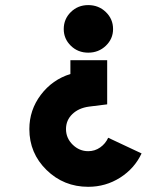

<svg xmlns="http://www.w3.org/2000/svg" viewBox="-20 -532 655 747"><path d="M530.8 64.9Q503.4 123.5 447.3 159.2Q391.1 194.8 323.2 194.8Q228 194.8 161.1 129.4Q94.2 64 94.2 -29.8Q94.2 -104 138.9 -163.1Q183.6 -222.2 253.9 -244.1V-297.9H397V-126L326.2 -117.2Q286.1 -111.8 261.5 -88.1Q236.8 -64.5 236.8 -29.8Q236.8 5.4 262.7 30.8Q288.6 56.2 323.2 56.2Q349.1 56.2 369.9 41.5Q390.6 26.9 400.9 3.9ZM228 -418.9Q228 -458 255.6 -485.1Q283.2 -512.2 323.2 -512.2Q363.8 -512.2 391.8 -485.1Q419.9 -458 419.9 -418.9Q419.9 -380.9 391.8 -354Q363.8 -327.1 323.2 -327.1Q283.2 -327.1 255.6 -354Q228 -380.9 228 -418.9Z"/></svg>

Font: Human Sans Black
Style: Regular
Weight: 800
Designer: Tim Radville
Foundry: Continuum
Version: Version 1.000;FEAKit 1.0